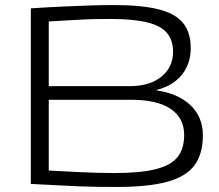

<svg xmlns="http://www.w3.org/2000/svg" viewBox="-20 -730 867 760"><path d="M102 -2V-697Q180 -702 237.5 -704.5Q295 -707 340.5 -708.5Q386 -710 430 -710Q541 -710 608 -693Q675 -676 705 -638.5Q735 -601 735 -540Q735 -477 699.5 -433.5Q664 -390 600 -374V-372Q685 -360 734 -313.5Q783 -267 783 -194Q783 -121 750 -76Q717 -31 642 -10.5Q567 10 442 10Q399 10 363.5 9.5Q328 9 291 7.5Q254 6 209 3.5Q164 1 102 -2ZM173 -389H494Q573 -389 619 -426.5Q665 -464 665 -525Q665 -571 641 -599.5Q617 -628 562.5 -641.5Q508 -655 416 -655Q382 -655 359 -654.5Q336 -654 313 -653Q290 -652 258 -650Q226 -648 173 -645ZM173 -55Q243 -51 288 -49Q333 -47 365.5 -46Q398 -45 432 -45Q534 -45 595 -60Q656 -75 682.5 -108Q709 -141 709 -196Q709 -263 655.5 -299Q602 -335 501 -335H173Z"/></svg>

Font: Georama Extended Light
Style: Regular
Weight: 300
Width: 7
Designer: Jean-Baptiste Levee
Foundry: Production Type
Version: Version 1.000